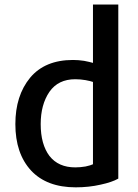

<svg xmlns="http://www.w3.org/2000/svg" viewBox="-20 -805 602 836"><path d="M495.1 -27.3Q495.1 -216.8 495.1 -785.2Q467.8 -785.2 384.8 -785.2Q384.8 -721.7 384.8 -531.2Q371.1 -535.2 346.7 -540Q322.3 -543.9 297.9 -543.9Q175.8 -543.9 111.3 -466.8Q46.9 -388.7 46.9 -264.6Q46.9 -136.7 115.2 -62.5Q183.6 10.7 309.6 10.7Q367.2 10.7 418 -1Q467.8 -11.7 495.1 -27.3ZM384.8 -89.8Q375 -85 352.5 -80.1Q330.1 -76.2 307.6 -76.2Q234.4 -76.2 195.3 -126Q157.2 -176.8 157.2 -264.6Q157.2 -349.6 195.3 -405.3Q233.4 -460 307.6 -460Q330.1 -460 352.5 -456.1Q374 -452.1 384.8 -448.2Q384.8 -329.1 384.8 -89.8Z"/></svg>

Font: DaxlinePro-Medium
Style: Medium
Weight: 400
Designer: Hans Reichel
Version: Version 7.502; 2006